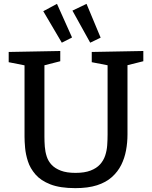

<svg xmlns="http://www.w3.org/2000/svg" viewBox="-20 -964 787 994"><path d="M455 -695 722 -700V-647L626 -623L640 -649V-268Q640 -226 632.5 -185.5Q625 -145 607.5 -110Q590 -75 559.5 -47.5Q529 -20 482.5 -5Q436 10 370 10Q291 10 241 -9.5Q191 -29 163.5 -61Q136 -93 124.5 -129Q113 -165 110 -198.5Q107 -232 107 -256V-648L121 -623L25 -642V-695L292 -700V-647L198 -623L210 -648V-256Q210 -231 212 -204.5Q214 -178 222 -153.5Q230 -129 247.5 -110.5Q265 -92 295 -80.5Q325 -69 371 -69Q418 -69 449 -81Q480 -93 498 -113Q516 -133 524.5 -158.5Q533 -184 535 -212Q537 -240 537 -268V-649L548 -624L455 -642ZM300 -743 204 -906 275 -944 353 -770ZM447 -743 355 -909 428 -944 501 -769Z"/></svg>

Font: Bitter Thin Medium
Style: Regular
Weight: 500
Version: Version 3.021